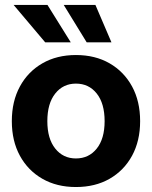

<svg xmlns="http://www.w3.org/2000/svg" viewBox="-20 -752 621 784"><path d="M290 11.7Q211.9 11.7 153.1 -22Q94.2 -55.7 61.3 -116Q28.3 -176.3 28.3 -257.3Q28.3 -338.4 61.3 -398.9Q94.2 -459.5 153.1 -493.4Q211.9 -527.3 290 -527.3Q368.7 -527.3 427.5 -493.4Q486.3 -459.5 519.3 -398.9Q552.2 -338.4 552.2 -257.3Q552.2 -176.8 519.3 -116.2Q486.3 -55.7 427.5 -22Q368.7 11.7 290 11.7ZM290 -105Q342.8 -105 375 -145.3Q407.2 -185.5 407.2 -257.3Q407.2 -329.6 375 -370.1Q342.8 -410.6 290 -410.6Q237.8 -410.6 205.6 -370.1Q173.3 -329.6 173.3 -257.3Q173.3 -185.5 205.6 -145.3Q237.8 -105 290 -105ZM164.6 -579.1 35.6 -731.9H173.8L269 -579.1ZM334 -579.1 240.2 -731.9H369.6L435.1 -579.1Z"/></svg>

Font: Inter Display
Style: Bold
Weight: 700
Designer: Rasmus Andersson
Foundry: rsms
Version: Version 4.001;git-9221beed3